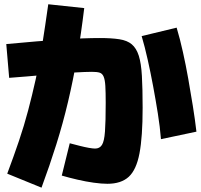

<svg xmlns="http://www.w3.org/2000/svg" viewBox="-20 -844 924 884"><path d="M264.4 -35.6 301.1 -184.4Q326.7 -177.8 348.3 -172.2Q370 -166.7 388.9 -163.3Q407.8 -160 417.8 -160Q438.9 -160 449.4 -176.7Q460 -193.3 463.3 -238.3Q466.7 -283.3 466.7 -371.1Q466.7 -420 465 -448.3Q463.3 -476.7 457.2 -491.1Q451.1 -505.6 438.9 -509.4Q426.7 -513.3 403.3 -513.3Q375.6 -513.3 318.9 -510Q262.2 -506.7 186.7 -499.4Q111.1 -492.2 22.2 -485.6L8.9 -641.1Q163.3 -655.6 265 -662.2Q366.7 -668.9 440 -668.9Q493.3 -668.9 529.4 -663.3Q565.6 -657.8 586.7 -640Q607.8 -622.2 618.9 -587.8Q630 -553.3 633.3 -494.4Q636.7 -435.6 636.7 -347.8Q636.7 -213.3 622.2 -137.8Q607.8 -62.2 572.8 -30Q537.8 2.2 474.4 2.2Q447.8 2.2 411.7 -2.8Q375.6 -7.8 337.2 -16.7Q298.9 -25.6 264.4 -35.6ZM13.3 -44.4Q43.3 -124.4 67.2 -195Q91.1 -265.6 109.4 -335Q127.8 -404.4 144.4 -478.9Q161.1 -553.3 174.4 -637.8Q187.8 -722.2 202.2 -824.4L367.8 -806.7Q353.3 -686.7 335 -580.6Q316.7 -474.4 293.3 -375.6Q270 -276.7 239.4 -179.4Q208.9 -82.2 171.1 20ZM721.1 -203.3Q716.7 -258.9 706.7 -321.7Q696.7 -384.4 685 -447.2Q673.3 -510 660 -569.4Q646.7 -628.9 632.2 -677.8L793.3 -716.7Q808.9 -664.4 822.2 -604.4Q835.6 -544.4 846.7 -481.7Q857.8 -418.9 867.8 -356.7Q877.8 -294.4 884.4 -237.8Z"/></svg>

Font: Paperlogy 9 Black
Style: Regular
Weight: 900
Designer: redesigned by Lee Juim, glyphs from Gmarket Sans & Montserrat
Foundry: PT&
Version: Version 1.001